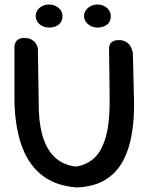

<svg xmlns="http://www.w3.org/2000/svg" viewBox="-20 -815 648 838"><path d="M314.8 3Q228.8 -3 169.8 -45.3Q110.8 -87.6 78.9 -167.8Q47.1 -247.9 43.1 -365.9V-615.9Q43.1 -615.9 44.4 -620.8Q45.6 -625.8 49.4 -632.6Q53.1 -639.4 61.9 -644.3Q70.8 -649.2 86.2 -649.2Q105.5 -649.2 117.4 -642.5Q129.2 -635.8 135.2 -626.9Q141.2 -618 143.3 -611.2Q145.4 -604.5 145.4 -604.5L148.8 -370.5Q147.9 -285.6 165.1 -224.4Q182.4 -163.2 218.8 -128.9Q255.1 -94.5 311 -88Q358.2 -94.9 391.6 -125.6Q425 -156.2 442.4 -220Q459.9 -283.8 458.6 -389.4L456 -602.4Q456 -602.4 456.2 -608.1Q456.4 -613.8 459.6 -621.1Q462.8 -628.4 471.8 -634.1Q480.9 -639.8 498.2 -639.8Q514.8 -640.4 526.1 -634.6Q537.5 -628.9 544.2 -620.4Q550.9 -612 554.2 -603.4Q557.5 -594.8 558.7 -589Q559.9 -583.2 559.9 -583.2L564.9 -378.4Q566.8 -301.4 555.8 -233.6Q544.9 -165.8 517.2 -113.4Q489.5 -61 440.2 -30.5Q390.9 0 314.8 3ZM405.7 -694.8Q389.6 -694.8 376.3 -701.5Q363.1 -708.2 355 -719.6Q346.9 -731 346.9 -745.1Q346.9 -759.1 354.9 -770.4Q363 -781.6 376.3 -788.4Q389.6 -795.2 405.7 -795.2Q421.9 -795.2 434.9 -788.4Q447.9 -781.6 455.8 -770.2Q463.6 -758.8 463.6 -745.1Q463.6 -719.6 446.7 -707.2Q429.8 -694.8 405.7 -694.8ZM193.7 -694.8Q177.6 -694.8 164.3 -701.6Q151 -708.4 143.4 -719.8Q135.9 -731.1 135.9 -745.1Q135.9 -759.1 143.4 -770.4Q151 -781.6 164.2 -788.4Q177.5 -795.2 193.6 -795.2Q210.2 -795.2 223.6 -788.4Q236.9 -781.6 244.8 -770.2Q252.6 -758.8 252.6 -745.1Q252.6 -728.1 244.8 -716.9Q236.9 -705.8 223.6 -700.2Q210.4 -694.8 193.7 -694.8Z"/></svg>

Font: Sour Gummy Black
Style: Regular
Weight: 900
Version: Version 1.000